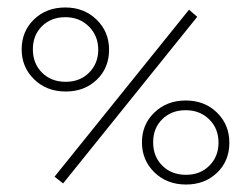

<svg xmlns="http://www.w3.org/2000/svg" viewBox="-20 -488 672 514"><path d="M38 -356Q38 -404 71 -436Q104 -468 155 -468Q205 -468 238.5 -435.5Q272 -403 272 -355Q272 -306 239 -274.5Q206 -243 156 -243Q105 -243 71.5 -275.5Q38 -308 38 -356ZM126 -15 486 -462 508 -443 149 3ZM243 -355Q243 -392 218 -417Q193 -442 155 -442Q117 -442 92.5 -418Q68 -394 68 -356Q68 -318 92.5 -293.5Q117 -269 156 -269Q194 -269 218.5 -293.5Q243 -318 243 -355ZM360 -107Q360 -155 393.5 -187Q427 -219 477 -219Q528 -219 561 -186.5Q594 -154 594 -106Q594 -57 561 -25.5Q528 6 478 6Q427 6 393.5 -26.5Q360 -59 360 -107ZM565 -106Q565 -144 540 -168.5Q515 -193 477 -193Q439 -193 414.5 -169Q390 -145 390 -107Q390 -69 414.5 -44.5Q439 -20 478 -20Q516 -20 540.5 -44.5Q565 -69 565 -106Z"/></svg>

Font: Ysabeau SC Light
Style: Regular
Weight: 300
Designer: Christian Thalmann (Catharsis Fonts)
Version: Version 0.003